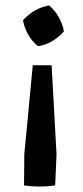

<svg xmlns="http://www.w3.org/2000/svg" viewBox="-20 -511 305 703"><path d="M119 -342Q76 -377 64 -437Q106 -482 160 -491Q182 -472 196 -446.5Q210 -421 214 -396Q196 -375 170.5 -360Q145 -345 119 -342ZM68 168 69 54 100 -272H169L187 54L182 168Q168 170 154 171Q140 172 125 172Q111 172 96.5 171Q82 170 68 168Z"/></svg>

Font: Piazzolla SC SemiBold
Style: Regular
Weight: 600
Designer: Juan Pablo del Peral
Foundry: Huerta Tipografica
Version: Version 1.330